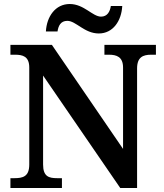

<svg xmlns="http://www.w3.org/2000/svg" viewBox="-20 -938 818 958"><path d="M473 -771C544 -771 586 -834 590 -908H533C529 -881 516 -855 484 -855C442 -855 399 -918 328 -918C256 -918 213 -855 209 -781H267C271 -808 282 -834 316 -834C359 -834 401 -771 473 -771ZM32 0H289V-49H265C224 -49 195 -57 195 -117V-561L580 0H664V-597C664 -653 694 -665 734 -665H758V-714H501V-665H524C562 -665 594 -654 594 -601V-195L239 -714H32V-665H55C93 -665 126 -657 126 -601V-117C126 -57 94 -49 52 -49H32Z"/></svg>

Font: Noto Serif Sinhala SemiBold
Style: Regular
Weight: 600
Designer: Jelle Bosma - Monotype Design Team
Foundry: Monotype Imaging Inc.
Version: Version 2.007